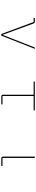

<svg xmlns="http://www.w3.org/2000/svg" viewBox="1214 -1786 571 3040"><g transform="rotate(90 1500.0 -265.5)"><path d="M518 0 328 -512H265V-531H319Q333 -531 340 -526.5Q347 -522 351 -512L530 -24H533L732 -531H753L544 0Z M1510 0Q1479 0 1479 -30V-512H1271V-531H1726V-512H1500V-19H1632V0Z M2490 0Q2459 0 2459 -30V-531H2480V-19H2607V0Z"/></g></svg>

Font: IBM Plex Sans JP Thin
Style: Regular
Weight: 100
Designer: Mike Abbink; Paul van der Laan; Pieter van Rosmalen; Wujin Sim; Yejin Wi; Jinhee Kim; Boomi Park; Yona Kim; Kichan Ma
Foundry: Sandoll Inc.
Version: Version 1.001